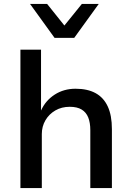

<svg xmlns="http://www.w3.org/2000/svg" viewBox="-20 -958 672 978"><path d="M84 0V-705H189V-395Q212 -446 258.5 -476Q305 -506 365 -506Q426 -506 467 -483.5Q508 -461 529 -415.5Q550 -370 550 -300V0H440V-295Q440 -333 429.5 -359.5Q419 -386 396 -400Q373 -414 335 -414Q294 -414 262 -395.5Q230 -377 211.5 -345.5Q193 -314 193 -275V0ZM258 -765 133 -938H220L308 -828L397 -938H483L358 -765Z"/></svg>

Font: Nunito Sans 8pt SemiBold
Style: Regular
Weight: 600
Version: Version 3.101;gftools[0.9.27]